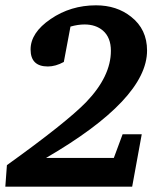

<svg xmlns="http://www.w3.org/2000/svg" viewBox="-28 -702 604 722"><path d="M525 -512Q525 -329 145 -108H400L433 -197H505L469 0H-8L-2 -81Q221 -241 296 -318Q389 -415 389 -511Q389 -561 359 -587Q332 -610 290 -610Q265 -610 237 -602L212 -469Q181 -452 152 -452Q87 -452 87 -516Q87 -579 162.5 -630.5Q238 -682 333 -682Q411 -682 465 -639Q525 -592 525 -512Z"/></svg>

Font: Apparatus SIL
Style: Bold Italic
Weight: 700
Italic angle: -11°
Version: Version 1.0